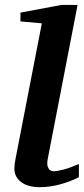

<svg xmlns="http://www.w3.org/2000/svg" viewBox="-20 -757 346 789"><path d="M304.2 -28.8Q268.1 -10.3 225.6 1Q183.1 12.2 144 12.2Q94.7 12.2 66.9 -8.8Q39.1 -29.8 39.1 -64Q39.1 -79.1 43 -100.1L151.9 -661.1L64 -668.9V-705.1L232.9 -736.8H298.8L175.8 -102.1Q174.8 -97.2 174.6 -93Q174.3 -88.9 174.3 -83.5Q174.3 -73.2 180.7 -63.2Q187 -53.2 202.1 -53.2Q213.9 -53.2 241.2 -60.3Q268.6 -67.4 304.2 -83Z"/></svg>

Font: Charis
Style: Bold Italic
Weight: 700
Italic angle: -11°
Designer: Walt Agee, Miriam Martin, Annie Olsen, Victor Gaultney, Lorna Priest, Alan Ward, Bob Hallissy, Martin Hosken, Sharon Cor
Foundry: SIL Global
Version: Version 7.000